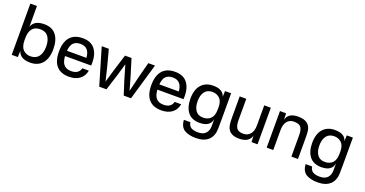

<svg xmlns="http://www.w3.org/2000/svg" viewBox="-41 -1549 4883 2571"><g transform="rotate(20 2401.0 -263.0)"><path d="M159 -730V-434Q194 -535 337 -535Q450 -535 506.5 -462Q563 -389 563 -261Q563 -130 502 -58Q441 14 330 14Q188 14 155 -88L152 0H65V-730ZM159 -244Q159 -150 201.5 -108.5Q244 -67 306 -67Q382 -67 421.5 -118.5Q461 -170 461 -262Q461 -349 424 -401Q387 -453 309 -453Q159 -453 159 -268Z M886 -535Q1001 -535 1058 -463.5Q1115 -392 1115 -270Q1115 -244 1114 -229H741Q747 -143 783 -105Q819 -67 886 -67Q992 -67 1015 -154H1108Q1093 -73 1034.5 -29.5Q976 14 883 14Q765 14 704.5 -55Q644 -124 644 -259Q644 -394 705 -464.5Q766 -535 886 -535ZM742 -304H1019Q1009 -453 882 -453Q818 -453 783 -418.5Q748 -384 742 -304Z M1917 -521 1765 0H1661Q1600 -182 1538 -401Q1501 -265 1415 0H1312L1158 -521H1259Q1326 -277 1368 -93Q1405 -226 1494 -509H1587Q1667 -256 1713 -86Q1765 -314 1822 -521Z M2202 -535Q2317 -535 2374 -463.5Q2431 -392 2431 -270Q2431 -244 2430 -229H2057Q2063 -143 2099 -105Q2135 -67 2202 -67Q2308 -67 2331 -154H2424Q2409 -73 2350.5 -29.5Q2292 14 2199 14Q2081 14 2020.5 -55Q1960 -124 1960 -259Q1960 -394 2021 -464.5Q2082 -535 2202 -535ZM2058 -304H2335Q2325 -453 2198 -453Q2134 -453 2099 -418.5Q2064 -384 2058 -304Z M3002 -142Q3002 -43 3001 -11Q2997 94 2935.5 149Q2874 204 2761 204Q2658 204 2597 166.5Q2536 129 2528 29H2621Q2630 82 2665.5 102.5Q2701 123 2761 123Q2836 123 2872 84Q2908 45 2908 -20V-119Q2888 -4 2739 -4Q2626 -4 2570 -75Q2514 -146 2514 -269Q2514 -396 2574.5 -465.5Q2635 -535 2745 -535Q2885 -535 2912 -438L2915 -521H3002ZM2616 -269Q2616 -187 2651 -136.5Q2686 -86 2759 -86Q2828 -86 2868 -127.5Q2908 -169 2908 -260V-288Q2908 -375 2865.5 -414Q2823 -453 2762 -453Q2691 -453 2653.5 -404Q2616 -355 2616 -269Z M3307 14Q3145 14 3129 -128Q3124 -162 3124 -219V-521H3218V-213Q3218 -141 3243.5 -104Q3269 -67 3338 -67Q3399 -67 3436.5 -110Q3474 -153 3474 -236V-521H3568V0H3482L3478 -89Q3447 14 3307 14Z M3956 -535Q4123 -535 4140 -394Q4144 -358 4144 -302V0H4050V-306Q4050 -380 4025 -416Q4000 -452 3927 -452Q3866 -454 3829 -410.5Q3792 -367 3792 -283V0H3698V-521H3785L3788 -428Q3811 -535 3956 -535Z M4737 -142Q4737 -43 4736 -11Q4732 94 4670.5 149Q4609 204 4496 204Q4393 204 4332 166.5Q4271 129 4263 29H4356Q4365 82 4400.5 102.5Q4436 123 4496 123Q4571 123 4607 84Q4643 45 4643 -20V-119Q4623 -4 4474 -4Q4361 -4 4305 -75Q4249 -146 4249 -269Q4249 -396 4309.5 -465.5Q4370 -535 4480 -535Q4620 -535 4647 -438L4650 -521H4737ZM4351 -269Q4351 -187 4386 -136.5Q4421 -86 4494 -86Q4563 -86 4603 -127.5Q4643 -169 4643 -260V-288Q4643 -375 4600.5 -414Q4558 -453 4497 -453Q4426 -453 4388.5 -404Q4351 -355 4351 -269Z"/></g></svg>

Font: Nacelle
Style: Regular
Weight: 400
Designer: Sora Sagano
Foundry: Sora Sagano
Version: Version 1.000;FEAKit 1.0